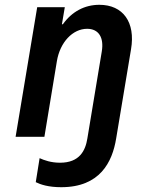

<svg xmlns="http://www.w3.org/2000/svg" viewBox="-20 -570 640 800"><path d="M45 0H165L217 -315C230 -394 283 -450 343 -450C391 -450 414 -414 404 -355L344 7C336 57 312 108 230 108C193 108 165 98 145 89L129 189C149 199 182 210 235 210C397 210 448 105 464 7L526 -365C545 -477 493 -550 394 -550C332 -550 279 -521 242 -469H238L250 -540H135Z"/></svg>

Font: CommitMono
Style: Bold Italic
Weight: 700
Monospace: yes
Designer: Eigil Nikolajsen
Foundry: Eigil Nikolajsen
Version: Version 1.143